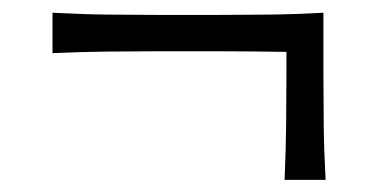

<svg xmlns="http://www.w3.org/2000/svg" viewBox="-20 -452 606 309"><path d="M438 -162.5Q440 -208.5 440.5 -251.2Q441 -294 441 -331.5V-368.5Q412 -369 384.5 -369.2Q357 -369.5 332 -369.5H233Q196 -369.5 153.2 -369Q110.5 -368.5 64.5 -366.5V-431.5Q110.5 -429 153.2 -428.5Q196 -428 233 -428H332Q369.5 -428 412.2 -428.5Q455 -429 500.5 -431.5V-331.5Q500.5 -294 501 -251.2Q501.5 -208.5 504 -162.5Z"/></svg>

Font: Commissioner Flair Light
Style: Regular
Weight: 300
Designer: Kostas Bartsokas
Foundry: Kostas Bartsokas
Version: Version 1.000; ttfautohint (v1.8.3)